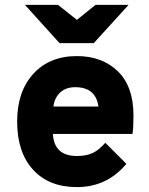

<svg xmlns="http://www.w3.org/2000/svg" viewBox="-20 -752 610 784"><path d="M363 -576H223L82 -732H217L294 -671L370 -732H505ZM294 12Q180 12 115 -59Q50 -130 50 -256Q50 -378 116 -450.5Q182 -523 294 -523Q397 -523 461 -461Q525 -399 525 -281Q525 -227 521 -205H196Q201 -115 294 -115Q333 -115 359 -127.5Q385 -140 410 -169L496 -83Q417 12 294 12ZM198 -317H382Q371 -396 287 -396Q250 -396 226.5 -375Q203 -354 198 -317Z"/></svg>

Font: Overpass Heavy
Style: Regular
Weight: 900
Designer: Delve Withrington, Thomas Jockin
Foundry: Delve Fonts
Version: Version 3.000;DELV;Overpass